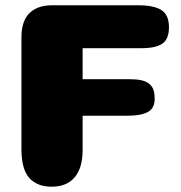

<svg xmlns="http://www.w3.org/2000/svg" viewBox="-20 -705 685 725"><path d="M292 -139Q292 -71 262 -35.5Q232 0 175 0Q121 0 91 -32.5Q61 -65 61 -143V-565Q61 -597 69.5 -620.5Q78 -644 94 -658Q110 -672 130 -678.5Q150 -685 175 -685H503Q561 -685 589.5 -667Q618 -649 618 -602Q618 -558 593.5 -540.5Q569 -523 513 -523H292V-406H468Q495 -406 513.5 -402Q532 -398 543.5 -388.5Q555 -379 559.5 -365.5Q564 -352 564 -331Q564 -297 539 -282.5Q514 -268 459 -268H292Z"/></svg>

Font: Coiny
Style: Regular
Weight: 400
Version: Version 001.001